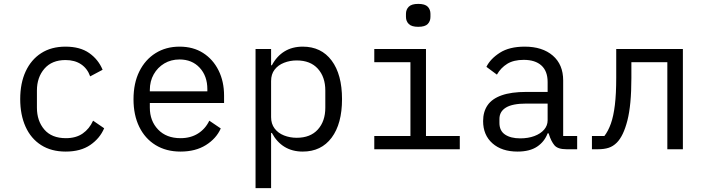

<svg xmlns="http://www.w3.org/2000/svg" viewBox="-20 -768 3640 988"><path d="M318 12Q244 12 191.5 -21.5Q139 -55 111.5 -116Q84 -177 84 -258Q84 -340 112 -400.5Q140 -461 192 -494.5Q244 -528 317 -528Q392 -528 439 -495Q486 -462 508 -409L444 -375Q430 -415 397.5 -437Q365 -459 317 -459Q247 -459 208.5 -414.5Q170 -370 170 -302V-214Q170 -146 208 -101.5Q246 -57 319 -57Q371 -57 405.5 -81Q440 -105 459 -147L516 -108Q494 -56 444.5 -22Q395 12 318 12Z M909 12Q835 12 780.5 -21.5Q726 -55 696.5 -115.5Q667 -176 667 -257Q667 -340 697 -400.5Q727 -461 780.5 -494.5Q834 -528 904 -528Q974 -528 1025 -495.5Q1076 -463 1104.5 -406Q1133 -349 1133 -276V-238H751V-214Q751 -146 793.5 -101.5Q836 -57 909 -57Q961 -57 999 -81Q1037 -105 1057 -147L1116 -107Q1093 -55 1039.5 -21.5Q986 12 909 12ZM904 -462Q860 -462 825.5 -441.5Q791 -421 771 -385.5Q751 -350 751 -305V-298H1047V-309Q1047 -377 1007.5 -419.5Q968 -462 904 -462Z M1295 -516H1375V-432H1379Q1404 -479 1444 -503.5Q1484 -528 1538 -528Q1633 -528 1686.5 -456.5Q1740 -385 1740 -258Q1740 -131 1686.5 -59.5Q1633 12 1538 12Q1484 12 1444 -12.5Q1404 -37 1379 -84H1375V200H1295ZM1507 -59Q1577 -59 1615.5 -101.5Q1654 -144 1654 -214V-302Q1654 -372 1615.5 -414.5Q1577 -457 1507 -457Q1472 -457 1441.5 -445Q1411 -433 1393 -409.5Q1375 -386 1375 -351V-165Q1375 -131 1393 -107Q1411 -83 1441.5 -71Q1472 -59 1507 -59Z M2132 -630Q2098 -630 2083.5 -644.5Q2069 -659 2069 -681V-697Q2069 -719 2083.5 -733.5Q2098 -748 2132 -748Q2167 -748 2181 -733.5Q2195 -719 2195 -697V-681Q2195 -659 2181 -644.5Q2167 -630 2132 -630ZM1906 -68H2092V-448H1906V-516H2172V-68H2346V0H1906Z M2895 0Q2850 0 2833 -20.5Q2816 -41 2805 -76L2803 -82H2798Q2782 -39 2744 -13.5Q2706 12 2643 12Q2562 12 2514 -30.5Q2466 -73 2466 -145Q2466 -193 2489 -226.5Q2512 -260 2561.5 -277.5Q2611 -295 2688 -295H2798V-346Q2798 -402 2766 -431Q2734 -460 2675 -460Q2623 -460 2590 -439.5Q2557 -419 2537 -384L2483 -424Q2503 -465 2552 -496.5Q2601 -528 2680 -528Q2771 -528 2824.5 -482Q2878 -436 2878 -354V-68H2950V0ZM2657 -56Q2698 -56 2730 -68Q2762 -80 2780 -101Q2798 -122 2798 -149V-235H2688Q2617 -235 2583.5 -214.5Q2550 -194 2550 -156V-135Q2550 -95 2579 -75.5Q2608 -56 2657 -56Z M3026 -68H3090Q3110 -94 3123.5 -132Q3137 -170 3144 -227.5Q3151 -285 3151 -369V-516H3494V0H3414V-448H3229V-367Q3229 -228 3208.5 -148Q3188 -68 3154 -34Q3135 -15 3112 -7.5Q3089 0 3057 0H3026Z"/></svg>

Font: Lilex
Style: Regular
Weight: 400
Monospace: yes
Designer: Mike Abbink, Paul van der Laan, Pieter van Rosmalen, Mikhael Khrustik
Foundry: Mikhael Khrustik
Version: Version 2.510